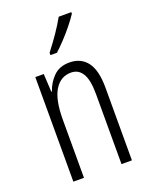

<svg xmlns="http://www.w3.org/2000/svg" viewBox="-143 -841 719 918"><g transform="rotate(-20 216.0 -382.5)"><path d="M244 -542Q303 -542 334.5 -500Q366 -458 366 -370V0H313V-357Q313 -428 293 -461Q273 -494 235 -494Q182 -494 152 -445.5Q122 -397 122 -295V0H68V-532H111L116 -440H119Q133 -482 163.5 -512Q194 -542 244 -542ZM336 -757Q321 -734 298 -705.5Q275 -677 250 -650.5Q225 -624 205 -606H172V-618Q203 -658 227 -693Q251 -728 272 -765H336Z"/></g></svg>

Font: Noto Sans Ethiopic ExtraCondensed Light
Style: Regular
Weight: 300
Width: 2
Designer: Monotype Design Team
Foundry: Monotype Imaging Inc.
Version: Version 2.102; ttfautohint (v1.8.4.7-5d5b)